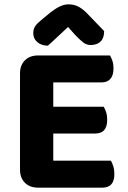

<svg xmlns="http://www.w3.org/2000/svg" viewBox="-20 -861 587 883"><path d="M155 2Q117 2 94.5 -20.5Q72 -43 72 -81V-523Q72 -561 94.5 -583.5Q117 -606 155 -606H486Q492 -596 497 -581Q502 -566 502 -547Q502 -514 487.5 -498Q473 -482 447 -482H225V-370H457Q463 -360 468 -345Q473 -330 473 -311Q473 -278 459 -262.5Q445 -247 419 -247H225V-122H490Q496 -112 501 -96Q506 -80 506 -61Q506 -28 491.5 -13Q477 2 452 2ZM293 -737Q270 -716 246.5 -693.5Q223 -671 200 -651Q171 -651 152 -667Q133 -683 133 -708Q133 -728 142.5 -741.5Q152 -755 176 -774L211 -803Q237 -823 256.5 -832Q276 -841 295 -841Q319 -841 338.5 -831.5Q358 -822 378 -802L459 -718Q459 -686 442.5 -670Q426 -654 397 -654Q378 -654 363 -665.5Q348 -677 325 -701Z"/></svg>

Font: Baloo Chettan 2
Style: Bold
Weight: 700
Designer: Maithili Shingre, Unnati Kotecha and Ek Type
Foundry: Ek Type
Version: Version 1.640;hotconv 1.0.111;makeotfexe 2.5.65597; ttfautoh